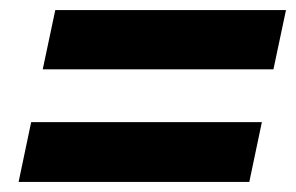

<svg xmlns="http://www.w3.org/2000/svg" viewBox="-20 -529 589 382"><path d="M90 -509H549L524 -391H65ZM42 -286H501L476 -167H17Z"/></svg>

Font: Prompt SemiBold
Style: Italic
Weight: 600
Italic angle: -12°
Designer: Katatrad Team
Foundry: CadsonDemak
Version: Version 1.001